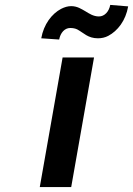

<svg xmlns="http://www.w3.org/2000/svg" viewBox="-20 -762 542 782"><path d="M270 0 363 -528H235L142 0ZM383 -695C360 -695 343 -707 328 -716C312 -725 295 -737 270 -737C256 -737 243 -733 229 -726C191 -706 158 -663 148 -606L221 -601C226 -628 243 -648 266 -648C277 -648 287 -646 295 -642C321 -628 338 -606 379 -606C393 -606 408 -609 421 -616C459 -636 492 -678 502 -736L429 -742C424 -715 406 -695 383 -695Z"/></svg>

Font: Asimov
Style: NarIt
Weight: 500
Designer: Google
Version: Version 2.000980; 2014